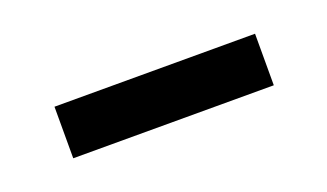

<svg xmlns="http://www.w3.org/2000/svg" viewBox="-27 -462 382 224"><g transform="rotate(-20 164.5 -350.0)"><path d="M289 -318H40V-382H289Z"/></g></svg>

Font: Tanohe Sans
Style: Regular
Weight: 400
Designer: Village Type and Design LLC & Cristiano Sobral
Foundry: Cooper Hewitt Smithsonian Design Museum
Version: Version 1.00;September 29, 2021;FontCreator 13.0.0.2655 64-b